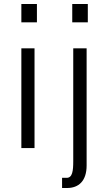

<svg xmlns="http://www.w3.org/2000/svg" viewBox="-20 -742 547 962"><path d="M153 0V-500H87V0ZM87 -630H165V-722H87ZM291 200H316C374 200 414 165 414 87V-500H347V65C347 114 343 149 314 149H291ZM342 -630H420V-722H342Z"/></svg>

Font: Perun Light
Style: Regular
Weight: 300
Foundry: Copyright (c) Stefan Peev, Context Ltd, 2016
Version: Version 1.089